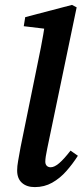

<svg xmlns="http://www.w3.org/2000/svg" viewBox="-20 -750 341 784"><path d="M122 14Q89 14 69.5 -3.5Q50 -21 50 -54Q50 -71 54 -93Q58 -115 64 -149L126 -453Q137 -505 147 -556.5Q157 -608 165 -661L202 -628L77 -643L83 -680L274 -730L293 -720L173 -144Q169 -125 167 -112Q165 -99 165 -90Q165 -79 171 -73Q177 -67 187 -67Q202 -67 221.5 -83.5Q241 -100 268 -135L298 -114Q277 -81 251 -51.5Q225 -22 193 -4Q161 14 122 14Z"/></svg>

Font: Source Serif 4 18pt SemiBold
Style: Italic
Weight: 600
Italic angle: -12°
Designer: Frank Grießhammer
Foundry: Adobe Systems Incorporated
Version: Version 4.004;hotconv 1.0.116;makeotfexe 2.5.65601